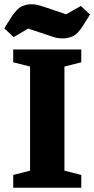

<svg xmlns="http://www.w3.org/2000/svg" viewBox="-34 -880 442 900"><path d="M28 0V-60L107 -80V-568L28 -588V-648H347V-588L268 -568V-80L347 -60V0ZM261 -700Q246 -700 234.5 -702Q223 -704 206 -710L98 -746L30 -706L-14 -747L20 -801Q46 -840 68 -850Q90 -860 112 -860Q127 -860 139 -857.5Q151 -855 169 -849L276 -813L345 -852L388 -812L354 -758Q329 -719 306 -709.5Q283 -700 261 -700Z"/></svg>

Font: Faustina ExtraBold
Style: Regular
Weight: 800
Designer: Alfonso Garcia
Foundry: http://www.omnibus-type.com
Version: Version 1.200